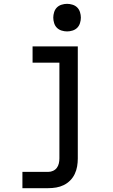

<svg xmlns="http://www.w3.org/2000/svg" viewBox="-20 -772 590 1002"><path d="M232 210H97V125H232Q245 125 257 119.5Q269 114 276.5 104Q284 94 287 81Q290 68 290 55V-445H150V-530H386V55Q386 76 382.5 96.5Q379 117 370 136Q361 155 346 170Q331 185 312.5 194Q294 203 273.5 206.5Q253 210 232 210ZM330 -608Q316 -608 301.5 -612.5Q287 -617 277 -627Q267 -637 262.5 -651.5Q258 -666 258 -680Q258 -694 262.5 -708.5Q267 -723 277 -733Q287 -743 301.5 -747.5Q316 -752 330 -752Q344 -752 358.5 -747.5Q373 -743 383 -733Q393 -723 397.5 -708.5Q402 -694 402 -680Q402 -666 397.5 -651.5Q393 -637 383 -627Q373 -617 358.5 -612.5Q344 -608 330 -608Z"/></svg>

Font: Lode Dark
Style: Bold
Weight: 700
Monospace: yes
Designer: Belleve Invis
Foundry: Belleve Invis
Version: Version 29.2.0; ttfautohint (v1.8.3)